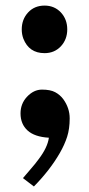

<svg xmlns="http://www.w3.org/2000/svg" viewBox="-20 -488 322 694"><path d="M63 155.8Q76.2 139.6 91.6 122.3Q106.9 105 120.1 86.9Q151.9 44.9 156.7 9.8Q105 6.8 79.6 -16.4Q54.2 -39.6 54.2 -78.1Q54.2 -112.8 77.1 -137.7Q101.6 -164.1 131.8 -164.1Q162.1 -164.1 179.4 -154.8Q196.8 -145.5 208.5 -129.9Q231.9 -97.7 231.9 -60.1Q231.9 -22.5 222.7 6.3Q213.4 35.2 196.3 64.9Q160.6 127 102.5 186ZM58.6 -381.8Q58.6 -418 81.5 -442.9Q104.5 -467.8 141.1 -467.8Q176.8 -467.8 200.2 -442.9Q223.1 -418 223.1 -381.8Q223.1 -345.7 200.2 -320.8Q176.8 -295.9 141.1 -295.9Q85 -295.9 64.5 -348.1Q58.6 -363.8 58.6 -381.8Z"/></svg>

Font: Stardos Stencil
Style: Bold
Weight: 700
Designer: vernon adams
Foundry: vernon adams
Version: Version 1.000